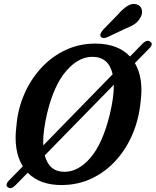

<svg xmlns="http://www.w3.org/2000/svg" viewBox="-20 -933 794 980"><path d="M20 22.5Q12 18.5 13.8 8.5Q15.5 -1.5 26.5 -12.5L96.5 -84Q47 -163.5 64 -292Q71 -376.5 103.8 -452Q136.5 -527.5 190 -585.8Q243.5 -644 313.8 -677.2Q384 -710.5 466.5 -710.5Q525.5 -710.5 569.8 -693.5Q614 -676.5 643.5 -644.5L707.5 -710Q717.5 -720.5 728.2 -723.5Q739 -726.5 746.5 -720.5Q764.5 -708.5 742 -686L668.5 -611Q714 -534 697.5 -412Q689 -325.5 656.8 -249Q624.5 -172.5 571.2 -113.8Q518 -55 447.5 -21.8Q377 11.5 293 11.5Q183 11.5 121.5 -51.5L59.5 12Q36 36 20 22.5ZM200.5 -205Q200.5 -198 201 -191L555 -554Q535 -643 451 -643Q380 -643 317.5 -570.2Q255 -497.5 221 -356.5Q200 -267.5 200.5 -205ZM309 -56Q380 -56 441.8 -127.8Q503.5 -199.5 540 -347Q550.5 -391.5 555.8 -428.5Q561 -465.5 561 -496Q561 -496 561 -500.5L208.5 -140Q230.5 -56 309 -56ZM580.5 -857.5Q606 -887 629.8 -902.2Q653.5 -917.5 677.5 -911Q698.5 -904.5 703.5 -884.8Q708.5 -865 697.5 -844.5Q686 -823.5 668.2 -811Q650.5 -798.5 619.5 -786.5L525 -742Q515 -738 506 -739.2Q497 -740.5 493.5 -747Q490 -755 494.5 -763.8Q499 -772.5 506.5 -781.5Z"/></svg>

Font: Fraunces 144pt SuperSoft SemiBold
Style: Italic
Weight: 600
Italic angle: -16°
Version: Version 1.000;[b76b70a41]